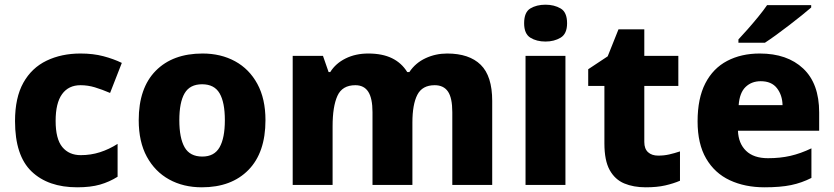

<svg xmlns="http://www.w3.org/2000/svg" viewBox="-20 -788 3553 818"><path d="M309 10Q185 10 114.5 -57.5Q44 -125 44 -272Q44 -372 79.5 -435.5Q115 -499 178.5 -529.5Q242 -560 323 -560Q377 -560 420.5 -548.5Q464 -537 499 -520L449 -392Q414 -407 384 -416Q354 -425 323 -425Q272 -425 244.5 -387Q217 -349 217 -273Q217 -196 245.5 -161.5Q274 -127 324 -127Q367 -127 406 -139.5Q445 -152 481 -175V-35Q446 -13 406 -1.5Q366 10 309 10Z M1111 -276Q1111 -138 1038.5 -64Q966 10 840 10Q761 10 700.5 -23.5Q640 -57 605.5 -120.5Q571 -184 571 -276Q571 -413 643.5 -486.5Q716 -560 843 -560Q921 -560 981.5 -527Q1042 -494 1076.5 -430.5Q1111 -367 1111 -276ZM744 -276Q744 -200 766.5 -160.5Q789 -121 842 -121Q893 -121 915.5 -160.5Q938 -200 938 -276Q938 -352 915.5 -390.5Q893 -429 841 -429Q789 -429 766.5 -390.5Q744 -352 744 -276Z M1885 -560Q1979 -560 2028 -512Q2077 -464 2077 -358V0H1907V-310Q1907 -371 1888.5 -398Q1870 -425 1832 -425Q1779 -425 1758 -384Q1737 -343 1737 -266V0H1567V-310Q1567 -369 1549 -397Q1531 -425 1494 -425Q1438 -425 1417.5 -379.5Q1397 -334 1397 -250V0H1227V-550H1356L1380 -481H1387Q1410 -518 1452.5 -539Q1495 -560 1549 -560Q1609 -560 1650 -540Q1691 -520 1715 -481H1724Q1750 -520 1793 -540Q1836 -560 1885 -560Z M2304 -768Q2341 -768 2368.5 -752Q2396 -736 2396 -689Q2396 -644 2368.5 -627.5Q2341 -611 2304 -611Q2266 -611 2239.5 -627.5Q2213 -644 2213 -689Q2213 -736 2239.5 -752Q2266 -768 2304 -768ZM2389 -550V0H2219V-550Z M2784 -125Q2809 -125 2831 -130Q2853 -135 2877 -143V-18Q2849 -6 2814 2Q2779 10 2731 10Q2679 10 2639.5 -6.5Q2600 -23 2577.5 -63.5Q2555 -104 2555 -177V-422H2486V-493L2569 -548L2615 -663H2725V-550H2870V-422H2725V-183Q2725 -154 2741 -139.5Q2757 -125 2784 -125Z M3217 -560Q3334 -560 3402 -496Q3470 -432 3470 -309V-231H3124Q3126 -177 3158.5 -145.5Q3191 -114 3252 -114Q3304 -114 3347.5 -124Q3391 -134 3437 -156V-30Q3396 -9 3350.5 0.5Q3305 10 3237 10Q3154 10 3089.5 -20Q3025 -50 2988.5 -112.5Q2952 -175 2952 -271Q2952 -369 2985 -433Q3018 -497 3078 -528.5Q3138 -560 3217 -560ZM3221 -442Q3182 -442 3156.5 -417.5Q3131 -393 3127 -340H3314Q3313 -383 3290 -412.5Q3267 -442 3221 -442ZM3436 -756Q3420 -742 3395 -722Q3370 -702 3341.5 -680Q3313 -658 3286 -638.5Q3259 -619 3239 -606H3126V-620Q3143 -638 3165.5 -663.5Q3188 -689 3210.5 -716.5Q3233 -744 3248 -766H3436Z"/></svg>

Font: Noto Kufi Arabic ExtraBold
Style: Regular
Weight: 800
Designer: Monotype Design Team, David Williams, Khaled Hosny
Foundry: Google LLC
Version: Version 2.109; ttfautohint (v1.8.4.7-5d5b)